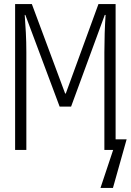

<svg xmlns="http://www.w3.org/2000/svg" viewBox="-20 -734 640 940"><path d="M533 186 600 -52H546V-714H462L302 -276H299L136 -714H54V0H109V-479Q109 -528 106.5 -575Q104 -622 101 -661H104L272 -212H328L493 -661H497Q494 -618 492.5 -570.5Q491 -523 491 -478V0H534L472 186Z"/></svg>

Font: Noto Sans Mono UI Light
Style: Regular
Weight: 300
Designer: Monotype Design team
Foundry: Monotype Imaging Inc.
Version: 1.000